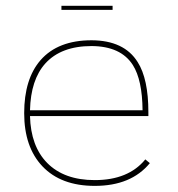

<svg xmlns="http://www.w3.org/2000/svg" viewBox="-20 -624 599 647"><path d="M460.4 -252.4Q459.5 -354.5 427.7 -404.8Q387.2 -468.3 288.6 -468.8Q186 -468.8 132.8 -410.2Q83.5 -355.5 81.1 -252.4ZM139.2 -74.7Q196.3 -17.1 299.3 -17.1Q412.6 -17.1 469.7 -86.9L484.9 -74.2Q421.9 2.4 299.3 2.4Q185.5 2.4 123 -63.5Q61.5 -128.4 61.5 -242.7Q61.5 -357.9 116.7 -421.4Q175.3 -488.3 288.6 -488.3Q398.4 -487.8 443.8 -415Q480 -358.4 480 -245.6V-232.9H81.1Q83.5 -131.3 139.2 -74.7ZM359.4 -590.8H187V-604.5H359.4Z"/></svg>

Font: Fortheenas_01
Style: Regular
Weight: 100
Designer: Situjuh Nazara
Version: Version 1.10 September 8, 2014